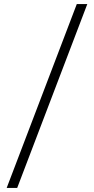

<svg xmlns="http://www.w3.org/2000/svg" viewBox="-20 -780 465 950"><path d="M13 150H65L412 -760H360Z"/></svg>

Font: Hedvig Letters Serif 24pt
Style: Regular
Weight: 400
Designer: Alexander Örn & Tor Weibull
Foundry: Kanon Foundry
Version: Version 1.000